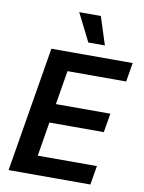

<svg xmlns="http://www.w3.org/2000/svg" viewBox="-102 -1031 824 1100"><g transform="rotate(10 310.0 -480.5)"><path d="M26.3 0 147 -727.3H620L601.6 -616.8H260.3L227.6 -419.4H544.4L525.9 -308.9H209.2L176.5 -110.4H520.6L502.1 0ZM349.4 -799 267.8 -961.3H393.5L445.7 -799Z"/></g></svg>

Font: Inter P Semi Bold
Style: Italic
Weight: 600
Italic angle: 9.39999°
Designer: Rasmus Andersson
Foundry: rsms
Version: Version 3.018;git-588b23468